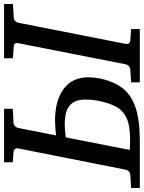

<svg xmlns="http://www.w3.org/2000/svg" viewBox="77 -810 711 949"><g transform="rotate(-90 432.5 -335.5)"><path d="M-22 0V-43L43 -46.9Q53.7 -47.9 60.5 -54.9Q67.4 -62 67.9 -67.9L173.8 -603Q175.3 -608.9 171.4 -615.7Q167.5 -622.6 157.2 -624L105 -627.9V-670.9H369.1V-627.9L299.8 -624Q289.6 -623.5 283 -616.2Q276.4 -608.9 274.9 -603L237.8 -414.1Q237.8 -414.1 250.2 -415.3Q262.7 -416.5 280.3 -417.7Q297.9 -418.9 312 -418.9Q409.7 -418.9 467.8 -376.2Q525.9 -333.5 524.9 -251Q524.9 -239.7 523.7 -227.8Q522.5 -215.8 520 -202.1Q506.3 -132.3 472.7 -87.4Q439 -42.5 376.2 -21.2Q313.5 0 211.9 0ZM215.8 -47.9Q286.6 -47.9 324.5 -65.9Q362.3 -84 380.4 -118.7Q398.4 -153.3 408.2 -202.1Q412.1 -221.7 413.6 -238.3Q415 -254.9 415 -270Q414.6 -321.8 385.7 -346.4Q356.9 -371.1 293 -371.1Q282.7 -371.1 267.3 -369.9Q252 -368.7 240 -367.4Q228 -366.2 228 -366.2L166 -49.8Q166 -49.8 181.6 -48.8Q197.3 -47.9 215.8 -47.9ZM500 0V-43L563 -46.9Q574.2 -47.9 580.8 -54.7Q587.4 -61.5 588.9 -68.8L693.8 -602.1Q695.3 -609.4 691.9 -616Q688.5 -622.6 678.2 -623L619.1 -627V-670.9H887.2V-627L820.8 -623Q810.5 -622.6 803.5 -616Q796.4 -609.4 794.9 -602.1L689.9 -68.8Q688.5 -61.5 692.4 -54.7Q696.3 -47.9 707 -46.9L763.2 -43V0Z"/></g></svg>

Font: Charis
Style: Italic
Weight: 400
Italic angle: -11°
Designer: Walt Agee, Miriam Martin, Annie Olsen, Victor Gaultney, Lorna Priest, Alan Ward, Bob Hallissy, Martin Hosken, Sharon Cor
Foundry: SIL Global
Version: Version 7.000